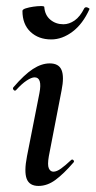

<svg xmlns="http://www.w3.org/2000/svg" viewBox="-20 -604 315 633"><path d="M107 9Q77 9 68 -14.5Q59 -38 69 -89L110 -297Q120 -349 94 -349Q84 -349 68 -338.5Q52 -328 33 -307Q29 -303 25 -307.5Q21 -312 24 -316Q60 -358 88.5 -376.5Q117 -395 144 -395Q174 -395 183 -373Q192 -351 183 -306L141 -89Q136 -60 141 -49Q146 -38 156 -38Q167 -38 181.5 -48.5Q196 -59 214 -76Q218 -80 222 -76Q226 -72 222 -68Q190 -31 163 -11Q136 9 107 9ZM149 -474Q107 -474 80.5 -499Q54 -524 54 -568Q54 -573 65 -576.5Q76 -580 90 -582Q104 -584 115 -584Q126 -584 126 -581Q128 -554 146 -539Q164 -524 189 -524Q208 -524 226 -536.5Q244 -549 258 -577Q262 -582 269 -579Q276 -576 275 -574Q253 -525 219 -499.5Q185 -474 149 -474Z"/></svg>

Font: Cormorant Garamond Light SemiBold
Style: Italic
Weight: 600
Italic angle: -10°
Version: Version 4.001